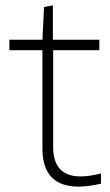

<svg xmlns="http://www.w3.org/2000/svg" viewBox="-20 -688 410 715"><path d="M273 7Q138 7 138 -135V-501H15V-540H138L144 -662L177 -668V-540H350V-501H178V-141Q178 -31 280 -31Q312 -31 356 -42V-4Q307 7 273 7Z"/></svg>

Font: Encode Sans Normal
Style: Thin
Weight: 100
Designer: Pablo Impallari, Andres Torresi
Foundry: Pablo Impallari, Andres Torresi
Version: Version 1.000; ttfautohint (v1.00) -l 8 -r 50 -G 200 -x 14 -